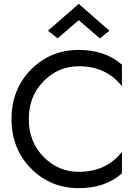

<svg xmlns="http://www.w3.org/2000/svg" viewBox="-20 -970 725 1000"><path d="M390 -865 280 -770 230 -810 390 -950 550 -810 500 -770ZM390 -75Q533 -75 615 -179V-67Q528 10 390 10Q243 10 141.5 -92.5Q40 -195 40 -350Q40 -505 141.5 -607.5Q243 -710 390 -710Q528 -710 615 -633V-521Q533 -625 390 -625Q284 -625 207 -547Q130 -469 130 -350Q130 -231 207 -153Q284 -75 390 -75Z"/></svg>

Font: renner_400book
Style: Book
Weight: 400
Version: Version 003.000 ; ttfautohint (v0.97) -l 8 -r 50 -G 200 -x 1